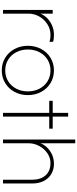

<svg xmlns="http://www.w3.org/2000/svg" viewBox="628 -1405 868 2164"><g transform="rotate(90 1062.0 -323.0)"><path d="M92 -483H134V-344Q144 -375 175 -410.5Q206 -446 257.5 -471.5Q309 -497 374 -497Q423 -497 451 -487V-446Q422 -458 372 -458Q307 -458 252 -422.5Q197 -387 165.5 -330.5Q134 -274 134 -215V77H92Z M1052 -203Q1052 -121 1016 -53.5Q980 14 916.5 52.5Q853 91 774 91Q695 91 631.5 52.5Q568 14 532 -53.5Q496 -121 496 -203Q496 -285 532 -352.5Q568 -420 631.5 -458.5Q695 -497 774 -497Q853 -497 916.5 -458.5Q980 -420 1016 -352.5Q1052 -285 1052 -203ZM538 -203Q538 -131 568 -73Q598 -15 651.5 18.5Q705 52 774 52Q843 52 896.5 18.5Q950 -15 980 -73Q1010 -131 1010 -203Q1010 -275 980 -333Q950 -391 896.5 -424.5Q843 -458 774 -458Q705 -458 651.5 -424.5Q598 -391 568 -333Q538 -275 538 -203Z M1430 -444H1294V77H1252V-444H1116V-483H1252V-657H1294V-483H1430Z M1553 -737H1595V-344Q1604 -375 1634 -410.5Q1664 -446 1713.5 -471.5Q1763 -497 1827 -497Q1891 -497 1941.5 -467Q1992 -437 2020 -381.5Q2048 -326 2048 -254V77H2006V-247Q2006 -348 1956 -403Q1906 -458 1818 -458Q1758 -458 1706.5 -422.5Q1655 -387 1625 -330.5Q1595 -274 1595 -215V77H1553Z"/></g></svg>

Font: Gmarket Sans TTF Light
Style: Regular
Weight: 300
Designer: Creative Director : Sungho Lee; Art Director : Kiwoong Choi; Project Manager : Sori Yang, Jongwook Yoon; Font Designer :
Foundry: Sandoll Inc.
Version: Version 1.000;hotconv 1.0.109;makeotfexe 2.5.65596